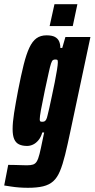

<svg xmlns="http://www.w3.org/2000/svg" viewBox="-56 -686 450 913"><path d="M77 207Q57 207 36 205.5Q15 204 -3.5 201Q-22 198 -36 196L-17 98Q-2 98 16.5 98.5Q35 99 50.5 99.5Q66 100 72 100Q90 100 101 96.5Q112 93 119 81.5Q126 70 132 46Q138 22 146 -18Q148 -28 150 -37Q152 -46 154 -56H145Q139 -34 127 -19.5Q115 -5 101 1.5Q87 8 73 8Q50 8 34.5 0.5Q19 -7 11.5 -24.5Q4 -42 4 -72Q4 -104 11 -148.5Q18 -193 30 -256Q44 -328 56.5 -378Q69 -428 83.5 -459Q98 -490 117.5 -504Q137 -518 165 -518Q191 -518 205 -510.5Q219 -503 225 -489.5Q231 -476 231 -458H240L255 -510H374L279 -63Q265 4 253.5 50.5Q242 97 229 128Q216 159 197 176Q178 193 149 200Q120 207 77 207ZM145 -107Q150 -107 154.5 -108.5Q159 -110 163 -116.5Q167 -123 170 -137Q173 -147 178.5 -172.5Q184 -198 191 -230.5Q198 -263 204.5 -295.5Q211 -328 215 -353.5Q219 -379 219 -389Q219 -399 217 -401Q215 -403 206 -403Q200 -403 195.5 -400Q191 -397 186.5 -383.5Q182 -370 175.5 -340Q169 -310 157 -255Q144 -193 138.5 -162Q133 -131 133 -119Q133 -113 134.5 -110.5Q136 -108 139 -107.5Q142 -107 145 -107ZM180 -562 203 -666H312L290 -562Z"/></svg>

Font: Saira UltraCondensed Black
Style: Italic
Weight: 900
Width: 1
Italic angle: -12°
Designer: Hector Gatti with collaboration of the Omnibus-Type team
Foundry: Omnibus-Type
Version: Version 1.101